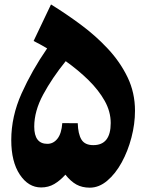

<svg xmlns="http://www.w3.org/2000/svg" viewBox="-20 -843 664 873"><path d="M211.9 -822.8Q279.3 -781.2 346.9 -731.2Q414.6 -681.2 470.5 -621.3Q526.4 -561.5 560.1 -491.5Q593.8 -421.4 593.8 -339.4Q593.8 -279.3 577.6 -217.5Q561.5 -155.8 533.2 -104.2Q504.9 -52.7 467.5 -21.2Q430.2 10.3 388.2 10.3Q353.5 10.3 327.6 -3.9Q301.8 -18.1 277.3 -48.8Q253.4 -22 226.8 -6.3Q200.2 9.3 167 9.3Q108.9 9.3 70.1 -49.1Q31.2 -107.4 31.2 -206.1Q31.2 -313.5 78.1 -418Q125 -522.5 194.3 -623Q177.2 -632.8 162.1 -641.4Q147 -649.9 132.8 -656.7ZM278.8 -564.9Q216.8 -488.3 176.3 -413.1Q135.7 -337.9 135.7 -267.1Q135.7 -189 195.3 -189Q222.7 -189 241.2 -212.4Q259.8 -235.8 263.2 -283.2L333.5 -282.7Q335 -233.9 350.3 -208.5Q365.7 -183.1 404.3 -183.1Q483.4 -183.1 483.4 -283.7Q483.4 -335.4 456.1 -384.3Q428.7 -433.1 382.6 -478.5Q336.4 -523.9 278.8 -564.9Z"/></svg>

Font: Pinar DS4 ExtraBold
Style: Regular
Weight: 800
Designer: Amin Abedi
Version: Version 3.000